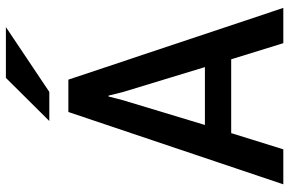

<svg xmlns="http://www.w3.org/2000/svg" viewBox="-181 -776 957 635"><g transform="rotate(-90 297.5 -458.5)"><path d="M283.7 -530.8 201.7 -259.3H393.1L310.5 -530.8L298.8 -578.1H295.9ZM472.2 0 418.9 -172.4H174.8L121.1 0H5.4L244.6 -710.9H351.6L588.9 0ZM214.8 -773.9 357.4 -917.5H525.4L311 -773.9Z"/></g></svg>

Font: Ufes Sans Medium
Style: Regular
Weight: 500
Designer: Ricardo Esteves & Filipe Motta
Foundry: ProDesignUfes - Ricardo Esteves, Filipe Motta (This is a derivative work, based on Roboto family, by Christian Robertson
Version: Version 2.0